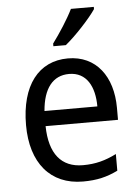

<svg xmlns="http://www.w3.org/2000/svg" viewBox="-55 -874 619 861"><g transform="rotate(-5 255.0 -444.0)"><path d="M400 -822V-832H297C275 -787 236 -727 204 -684V-672H260C305 -708 375 -784 400 -822ZM264 -612C132 -612 51 -509 51 -330C51 -160 137 -56 284 -56C347 -56 392 -67 441 -91V-166C391 -141 347 -129 290 -129C193 -129 140 -193 138 -318H464V-372C464 -513 391 -612 264 -612ZM263 -542C342 -542 377 -475 377 -386H139C147 -487 190 -542 263 -542Z"/></g></svg>

Font: Noto Sans Malayalam UI SemiCondensed
Style: Regular
Weight: 400
Width: 4
Designer: Jelle Bosma - Monotype Design Team
Foundry: Monotype Imaging Inc.
Version: Version 2.104